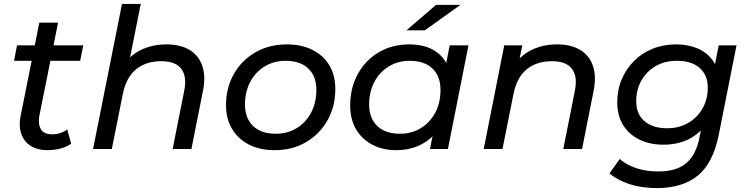

<svg xmlns="http://www.w3.org/2000/svg" viewBox="-20 -762 3826 982"><path d="M221 6Q173 6 138.5 -15Q104 -36 89.5 -75Q75 -114 85 -167L181 -646H277L181 -169Q174 -126 189.5 -100.5Q205 -75 248 -75Q268 -75 288 -81.5Q308 -88 324 -100L344 -27Q317 -8 284.5 -1Q252 6 221 6ZM52 -451 67 -530H406L390 -451Z M832 -535Q902 -535 949 -507Q996 -479 1014.5 -425.5Q1033 -372 1018 -297L959 0H863L922 -297Q937 -369 908 -409Q879 -449 804 -449Q727 -449 676 -407.5Q625 -366 608 -280L552 0H456L604 -742H700L627 -378L605 -419Q643 -479 701.5 -507Q760 -535 832 -535Z M1385 6Q1309 6 1253.5 -22.5Q1198 -51 1167 -102.5Q1136 -154 1136 -223Q1136 -313 1176 -383.5Q1216 -454 1286.5 -494.5Q1357 -535 1447 -535Q1522 -535 1578 -507Q1634 -479 1664.5 -428Q1695 -377 1695 -307Q1695 -217 1655 -146.5Q1615 -76 1545.5 -35Q1476 6 1385 6ZM1391 -78Q1451 -78 1498 -107Q1545 -136 1571.5 -186.5Q1598 -237 1598 -302Q1598 -372 1557 -411.5Q1516 -451 1440 -451Q1381 -451 1334 -422.5Q1287 -394 1260 -343.5Q1233 -293 1233 -227Q1233 -158 1274 -118Q1315 -78 1391 -78Z M2005 6Q1938 6 1885 -21.5Q1832 -49 1801.5 -100Q1771 -151 1771 -223Q1771 -291 1793.5 -348Q1816 -405 1856.5 -447Q1897 -489 1952 -512Q2007 -535 2071 -535Q2140 -535 2188 -511Q2236 -487 2262 -440.5Q2288 -394 2288 -327Q2288 -229 2254 -153.5Q2220 -78 2156.5 -36Q2093 6 2005 6ZM2026 -78Q2086 -78 2133 -107Q2180 -136 2206.5 -186.5Q2233 -237 2233 -302Q2233 -372 2192 -411.5Q2151 -451 2075 -451Q2016 -451 1969 -422.5Q1922 -394 1895 -343.5Q1868 -293 1868 -227Q1868 -158 1909 -118Q1950 -78 2026 -78ZM2179 0 2207 -137 2239 -260 2252 -386 2280 -530H2376L2271 0ZM2059 -607 2210 -737H2335L2153 -607Z M2830 -535Q2900 -535 2947 -507Q2994 -479 3012.5 -425.5Q3031 -372 3016 -297L2957 0H2861L2920 -297Q2935 -369 2906 -409Q2877 -449 2802 -449Q2725 -449 2674 -407.5Q2623 -366 2606 -280L2550 0H2454L2559 -530H2651L2621 -378L2603 -419Q2641 -479 2699.5 -507Q2758 -535 2830 -535Z M3339 200Q3264 200 3202 180.5Q3140 161 3097 125L3150 51Q3181 80 3232.5 97.5Q3284 115 3346 115Q3440 115 3490 72.5Q3540 30 3557 -57L3582 -180L3612 -279L3627 -385L3656 -530H3747L3656 -72Q3627 72 3549 136Q3471 200 3339 200ZM3373 -22Q3304 -22 3250.5 -48Q3197 -74 3167 -122.5Q3137 -171 3137 -238Q3137 -302 3159.5 -355.5Q3182 -409 3222 -449.5Q3262 -490 3317.5 -512.5Q3373 -535 3439 -535Q3499 -535 3548.5 -514Q3598 -493 3627.5 -449.5Q3657 -406 3657 -337Q3658 -249 3624 -177.5Q3590 -106 3526.5 -64Q3463 -22 3373 -22ZM3392 -106Q3453 -106 3499.5 -133Q3546 -160 3573 -207Q3600 -254 3600 -314Q3600 -378 3558.5 -414.5Q3517 -451 3442 -451Q3381 -451 3334.5 -424.5Q3288 -398 3261 -351Q3234 -304 3234 -244Q3234 -179 3276 -142.5Q3318 -106 3392 -106Z"/></svg>

Font: Montserrat Thin Medium
Style: Italic
Weight: 500
Italic angle: -11.3°
Version: Version 9.000